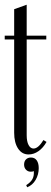

<svg xmlns="http://www.w3.org/2000/svg" viewBox="-20 -646 217 813"><path d="M101 8Q73 8 56.5 -17Q40 -42 40 -84V-479H0V-495H40V-607L93 -626V-495H176V-479H93V-73Q93 -47 101 -32Q109 -17 122 -17Q142 -17 164 -53L177 -45Q163 -20 143 -6Q123 8 101 8ZM123 78Q121 80 117 80.5Q113 81 110 81Q98 81 90 72.5Q82 64 82 51Q82 37 90 29Q98 21 111 21Q127 21 135.5 33Q144 45 144 66Q144 93 131 115.5Q118 138 95 147L91 138Q110 126 117.5 112Q125 98 123 78Z"/></svg>

Font: Moniqa Cond Heading
Style: Regular
Weight: 400
Width: 3
Designer: Rajesh Rajput
Foundry: Rajesh Rajput
Version: Version 1.000